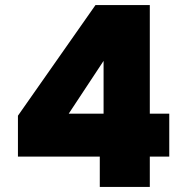

<svg xmlns="http://www.w3.org/2000/svg" viewBox="-20 -740 731 760"><path d="M375 0H573V-120H650V-290H573V-720H358L51 -282V-120H375ZM252 -290 390 -499V-290Z"/></svg>

Font: SVN-Poppins ExtraBold
Style: Regular
Weight: 800
Designer: Ninad Kale (Devanagari), Jonny Pinhorn (Latin)
Foundry: Indian Type Foundry
Version: Version 3.002 2017; ttfautohint (v1.8.3)